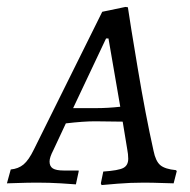

<svg xmlns="http://www.w3.org/2000/svg" viewBox="-42 -527 547 554"><path d="M466 -36 468 -33 459 2Q449 2 423.5 1Q398 0 372 0Q334 0 297.5 3Q261 6 251 7L249 2L256 -32Q300 -35 314 -42.5Q328 -50 328 -69Q328 -82 325 -97L312 -176L232 -177Q199 -177 148 -171L112 -94Q101 -73 101 -61Q101 -47 110.5 -41Q120 -35 142 -35H185V-32L177 5Q167 4 133.5 2Q100 0 67 0Q37 0 11.5 1Q-14 2 -22 2L-11 -38Q11 -40 26 -52.5Q41 -65 56 -96L253 -493L320 -507L327 -506Q333 -464 355.5 -329.5Q378 -195 401 -92Q407 -62 420.5 -50.5Q434 -39 466 -36ZM235 -215Q269 -215 305 -219L271 -416H264L169 -215Z"/></svg>

Font: Alegreya SC
Style: Italic
Weight: 400
Italic angle: -7°
Designer: Juan Pablo del Peral
Foundry: Huerta Tipografica
Version: Version 2.007; ttfautohint (v1.6)